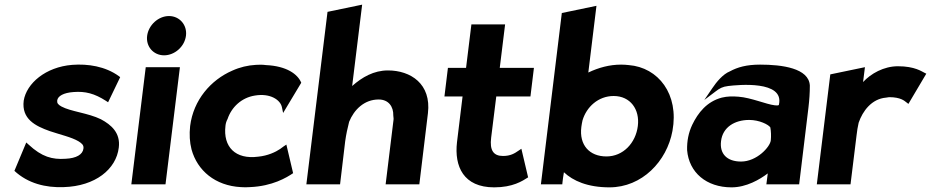

<svg xmlns="http://www.w3.org/2000/svg" viewBox="-20 -783 4005 826"><path d="M42 -48C100 6 176 25 254 22C390 18 480 -55 491 -148C499 -211 459 -246 414 -270C359 -297 284 -303 244 -325C230 -333 225 -339 226 -350C228 -370 254 -384 296 -387C347 -391 386 -381 436 -349L445 -343L497 -451L492 -455C433 -498 358 -509 291 -504C176 -495 94 -424 82 -350C72 -271 132 -241 194 -219C238 -204 288 -193 318 -175C332 -166 341 -159 339 -144C336 -118 308 -102 262 -100C205 -96 160 -108 103 -161L93 -170Z M613 -629C607 -583 640 -545 686 -545C731 -545 774 -582 780 -629C786 -675 753 -714 707 -714C661 -714 619 -675 613 -629ZM692 10 754 -494H607L545 10Z M950 -242C951 -252 954 -262 959 -271C976 -322 1019 -363 1077 -372C1143 -383 1187 -353 1193 -321L1198 -297L1276 -427C1261 -464 1213 -499 1124 -503C1110 -505 1094 -505 1081 -504C1046 -502 1012 -494 979 -479C887 -439 812 -353 798 -241C794 -205 796 -171 804 -140C829 -49 906 16 1016 22C1028 23 1043 23 1055 22C1152 18 1213 -19 1241 -38L1212 -161L1200 -153C1195 -149 1189 -145 1185 -142C1166 -129 1132 -113 1091 -109C993 -96 939 -151 950 -242Z M1784 10 1821 -296C1836 -422 1747 -480 1649 -480C1588 -480 1538 -451 1495 -413L1538 -763L1389 -732L1298 10H1443L1465 -175C1469 -204 1475 -232 1482 -259C1503 -311 1547 -355 1609 -355C1652 -355 1673 -324 1672 -286C1672 -280 1674 -274 1673 -268L1639 10Z M2252 -20 2223 -143 2211 -135C2194 -123 2176 -112 2144 -112C2103 -112 2086 -136 2093 -191L2115 -368H2262L2277 -491H2130L2153 -678H2008L1985 -491H1907L1892 -368H1970L1946 -171C1934 -67 1974 23 2106 23C2186 23 2227 -4 2252 -20Z M2602 23C2742 23 2849 -89 2873 -220C2902 -378 2812 -493 2685 -503C2675 -504 2665 -505 2652 -505C2602 -505 2555 -492 2511 -471L2546 -758L2397 -727L2307 10H2399L2400 0C2401 -8 2403 -26 2406 -42C2445 -5 2508 23 2602 23ZM2481 -237C2482 -247 2484 -254 2486 -265C2503 -323 2554 -370 2620 -370C2692 -370 2733 -312 2724 -241C2715 -168 2661 -110 2589 -110C2516 -110 2471 -159 2481 -237Z M3120 -476C3090 -464 3062 -430 3044 -403L3010 -353L3059 -390C3076 -403 3088 -410 3113 -413C3154 -418 3355 -438 3331 -333C3331 -331 3330 -328 3313 -330C3277 -334 3211 -363 3157 -367C3131 -369 3110 -369 3085 -363C3021 -346 2983 -298 2958 -246C2942 -212 2935 -176 2936 -137C2944 -41 3019 23 3127 23C3191 23 3249 -11 3283 -37L3277 10H3418L3458 -320C3462 -354 3464 -384 3464 -415C3460 -490 3344 -505 3250 -505C3192 -505 3153 -494 3120 -476ZM3168 -88C3108 -88 3075 -121 3082 -176C3089 -236 3141 -267 3203 -267C3247 -267 3286 -247 3294 -235C3297 -219 3298 -198 3296 -179C3293 -151 3236 -88 3168 -88Z M3965 -466 3957 -470C3946 -475 3916 -498 3843 -498C3782 -498 3726 -466 3693 -430L3701 -494L3552 -463L3494 10H3639L3665 -201C3667 -220 3670 -237 3674 -255C3691 -305 3730 -358 3792 -363C3796 -363 3801 -365 3805 -365C3855 -365 3871 -349 3879 -343L3888 -336Z"/></svg>

Font: Bluebird
Style: SfBdObl
Weight: 700
Designer: Jasper
Foundry: Cannot Into Space Fonts
Version: Version 0.98